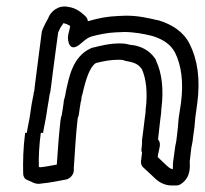

<svg xmlns="http://www.w3.org/2000/svg" viewBox="-20 -558 628 588"><path d="M57 -151C51 -105 50 -64 51 -26C51 -18 55 -10 63 -7L77 -1C82 2 93 7 107 4C132 2 164 -5 181 -8C194 -10 206 -23 206 -36C206 -44 206 -51 207 -56V-58C210 -101 212 -142 217 -187L218 -196C220 -200 222 -208 222 -211C223 -220 225 -231 227 -244V-245C228 -247 229 -250 229 -252L230 -262C230 -264 231 -263 233 -272C243 -317 256 -355 274 -365C298 -371 319 -375 343 -375C351 -375 354 -375 361 -373L362 -372L377 -369C396 -365 407 -358 415 -345C427 -318 433 -275 426 -222V-220C426 -212 424 -202 423 -193C420 -170 418 -149 415 -129V-125C415 -120 415 -115 414 -108C413 -101 412 -96 415 -91L412 -65C411 -58 413 -51 418 -46L446 -20C456 -11 474 12 512 10H520C525 10 531 8 535 5C567 -17 561 -53 561 -63L566 -106C568 -113 569 -122 570 -127L572 -143C575 -162 577 -179 578 -197L584 -241C594 -315 585 -375 561 -423C542 -461 507 -483 465 -496H463C437 -502 405 -510 367 -510C356 -510 349 -509 342 -509C310 -508 280 -502 253 -494C253 -494 252 -494 249 -493C249 -498 246 -504 242 -508C232 -517 215 -534 188 -537C160 -543 135 -524 127 -501C121 -491 115 -479 110 -467C110 -465 108 -463 108 -461L97 -376C93 -348 91 -324 87 -298L85 -280L83 -273V-270C81 -258 77 -243 75 -226L72 -206C70 -190 65 -171 62 -151ZM112 -151C114 -167 119 -186 122 -206L125 -226C127 -238 130 -254 132 -269L134 -276L137 -298C141 -326 143 -350 147 -376L158 -458C162 -468 166 -476 171 -482C172 -484 174 -486 174 -487C180 -486 189 -483 195 -478C193 -467 191 -460 189 -452L188 -443C188 -443 188 -390 228 -425C240 -436 252 -444 257 -445C258 -445 258 -446 259 -446C281 -452 310 -458 335 -459C346 -459 353 -460 360 -460C391 -460 422 -454 446 -448C482 -437 503 -421 516 -397C535 -359 543 -307 534 -241L527 -195C526 -177 524 -160 522 -143L520 -127C519 -121 518 -115 517 -112L510 -61C509 -53 510 -45 509 -40C500 -41 495 -47 483 -58L463 -77L464 -85C466 -95 468 -101 469 -108C470 -114 471 -123 464 -131C467 -153 468 -172 471 -193C472 -202 474 -212 474 -223C482 -283 476 -334 458 -372V-374C444 -397 422 -413 392 -419L377 -421C367 -424 359 -425 347 -425C314 -425 289 -418 264 -412C262 -412 259 -411 258 -410C201 -384 191 -319 181 -274V-273C181 -271 180 -268 179 -263L177 -255C175 -250 175 -246 175 -244C174 -235 172 -224 170 -211L169 -205C169 -203 167 -201 167 -199L165 -187C160 -141 157 -99 154 -54C136 -51 119 -47 105 -46H102L99 -47C98 -79 100 -114 105 -151Z"/></svg>

Font: Hussar Pisanka
Style: OutKur
Weight: 400
Designer: Robert Jablonski
Foundry: Cannot Into Space Fonts
Version: Version 1.070